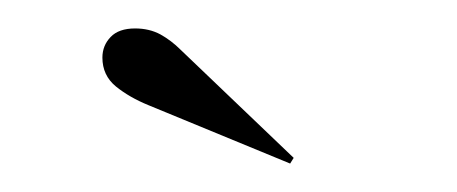

<svg xmlns="http://www.w3.org/2000/svg" viewBox="-20 -758 321 135"><path d="M184 -643 84.5 -684Q71 -689.5 61.5 -697.2Q52 -705 52 -717.5Q52 -726 57.8 -732Q63.5 -738 75 -738Q85 -738 92.8 -733.8Q100.5 -729.5 107 -723L186.5 -647Z"/></svg>

Font: Imbue 100pt
Style: Regular
Weight: 400
Designer: Tyler Finck
Foundry: Etcetera Type Company
Version: Version 1.102; ttfautohint (v1.8.3)